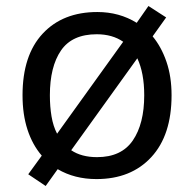

<svg xmlns="http://www.w3.org/2000/svg" viewBox="-20 -586 645 639"><path d="M551 -269Q551 -136 483.5 -63Q416 10 301 10Q228 10 172 -23L132 33L74 -6L119 -68Q88 -104 71.5 -154.5Q55 -205 55 -269Q55 -402 122 -474Q189 -546 304 -546Q377 -546 435 -510L474 -566L533 -528L488 -465Q517 -430 534 -380.5Q551 -331 551 -269ZM146 -269Q146 -231 151.5 -198.5Q157 -166 170 -141L390 -447Q354 -472 302 -472Q220 -472 183 -418Q146 -364 146 -269ZM460 -269Q460 -343 437 -392L217 -86Q251 -63 303 -63Q384 -63 422 -118.5Q460 -174 460 -269Z"/></svg>

Font: Noto Sans Old Turkic
Style: Regular
Weight: 400
Designer: Monotype Design Team
Foundry: Monotype Imaging Inc.
Version: Version 2.003; ttfautohint (v1.8.4.7-5d5b)